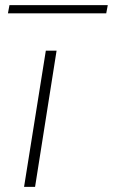

<svg xmlns="http://www.w3.org/2000/svg" viewBox="-20 -730 441 750"><path d="M117 0H74L159 -532H201ZM11 -678 17 -710H401L395 -678Z"/></svg>

Font: Georama ExtraExtended ExtraLight
Style: Italic
Weight: 200
Width: 8
Italic angle: -9°
Designer: Jean-Baptiste Levee
Foundry: Production Type
Version: Version 1.000